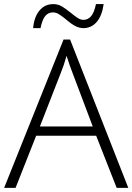

<svg xmlns="http://www.w3.org/2000/svg" viewBox="-20 -908 640 928"><path d="M444.8 -252H154.8L55.2 0H0L287.1 -716.8H318.8L600.1 0H543.9ZM172.9 -296.9H428.2L331.1 -554.2Q318.8 -584.5 301.8 -638.2Q288.6 -591.3 272.9 -553.2ZM382.8 -772Q365.2 -772 346.2 -781Q327.1 -790 296.9 -815.9Q281.2 -828.6 266.4 -838.4Q251.5 -848.1 235.8 -848.1Q213.9 -848.1 199.2 -831.3Q184.6 -814.5 175.8 -772H140.1Q145 -826.2 170.9 -857.2Q196.8 -888.2 237.8 -888.2Q261.2 -888.2 280.8 -876Q300.3 -863.8 320.8 -847.2Q337.4 -833.5 353 -822.8Q368.7 -812 382.8 -812Q405.3 -812 420.4 -829.8Q435.5 -847.7 443.8 -888.2H481Q473.1 -831.5 447.3 -801.8Q421.4 -772 382.8 -772Z"/></svg>

Font: CAA NEO Sans Light
Style: Regular
Weight: 300
Version: Version 1.10